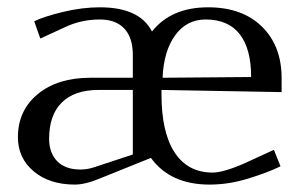

<svg xmlns="http://www.w3.org/2000/svg" viewBox="-20 -495 823 523"><path d="M394 -409.2Q446.3 -475.1 546.9 -475.1Q639.6 -475.1 693.4 -422.6Q747.1 -370.1 747.1 -282.2V-244.1L419.9 -250V-237.8Q419.9 -134.3 455.8 -79.6Q491.7 -24.9 559.1 -24.9Q586.9 -24.9 641.1 -47.9L726.1 -86.9L744.1 -42Q710.4 -25.4 656.7 -8.8Q603 7.8 550.8 7.8Q443.8 7.8 391.1 -64.9L257.8 -11.2Q213.4 7.8 184.1 7.8Q114.7 7.8 71.8 -28.3Q28.8 -64.5 28.8 -121.1Q28.8 -194.3 83 -238.8Q137.2 -283.2 226.1 -283.2H341.8V-345.2Q341.8 -392.6 318.6 -417.2Q295.4 -441.9 252 -441.9Q199.7 -441.9 154.8 -419.9L89.8 -390.1L73.2 -437Q98.6 -449.7 151.1 -462.4Q203.6 -475.1 252 -475.1Q360.4 -475.1 394 -409.2ZM341.8 -250H248Q183.1 -250 148.4 -215.8Q113.8 -181.6 113.8 -117.2Q113.8 -78.1 136 -55.7Q158.2 -33.2 199.2 -33.2Q220.2 -33.2 241.2 -41L341.8 -74.2ZM422.9 -283.2 664.1 -285.2Q664.1 -362.3 632.8 -402.1Q601.6 -441.9 540 -441.9Q488.3 -441.9 457 -398.7Q425.8 -355.5 422.9 -283.2Z"/></svg>

Font: Resagokr
Style: Regular
Weight: 500
Designer: gluk
Foundry: gluk
Version: Version 0.95